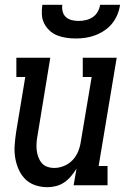

<svg xmlns="http://www.w3.org/2000/svg" viewBox="-20 -770 540 798"><path d="M177 8Q150 8 125.5 -0.5Q101 -9 84 -26.5Q67 -44 57 -67Q47 -90 43 -115.5Q39 -141 41 -167.5Q43 -194 47 -221L85 -450H48V-530H189L136 -207Q133 -192 132 -176.5Q131 -161 132.5 -146.5Q134 -132 139 -118Q144 -104 153 -93Q162 -82 176 -77Q190 -72 206 -72Q226 -72 246.5 -80.5Q267 -89 282 -105Q297 -121 305 -141Q313 -161 316 -182L361 -450H324V-530H465L390 -80H427V0H286L298 -69Q288 -53 275.5 -38Q263 -23 247 -12Q231 -1 212.5 3.5Q194 8 177 8ZM295 -610Q275 -610 255 -613Q235 -616 217.5 -623Q200 -630 186 -643Q172 -656 163.5 -673Q155 -690 154 -710Q153 -730 156 -750H239Q237 -736 240.5 -722Q244 -708 254 -699Q264 -690 278 -686.5Q292 -683 307 -683Q322 -683 337 -686.5Q352 -690 365 -698.5Q378 -707 386 -721Q394 -735 396 -750H479Q476 -729 468 -709.5Q460 -690 446.5 -673Q433 -656 414.5 -643.5Q396 -631 376 -623.5Q356 -616 335.5 -613Q315 -610 295 -610Z"/></svg>

Font: Iosevka Curly Slab MdObl
Style: Regular
Weight: 500
Italic angle: -9°
Monospace: yes
Designer: Belleve Invis
Foundry: Belleve Invis
Version: Version 11.0.0; ttfautohint (v1.8.3)